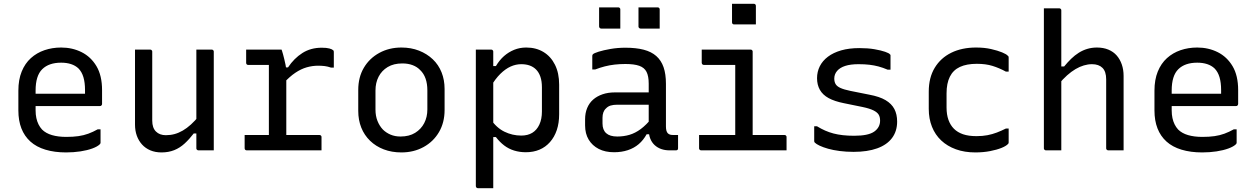

<svg xmlns="http://www.w3.org/2000/svg" viewBox="-20 -794 6640 1014"><path d="M303 -543Q362 -543 411 -518.5Q460 -494 489.5 -444.5Q519 -395 519 -318V-245Q519 -242 517.5 -239.5Q516 -237 514 -235.5Q512 -234 508 -234H249Q232 -234 215 -234Q198 -234 182 -234H152L139 -299H429Q429 -304 429 -309Q429 -314 429 -319Q429 -358 420.5 -386.5Q412 -415 394 -433Q378 -448 355 -455.5Q332 -463 303 -463Q238 -463 203 -428.5Q168 -394 168 -316V-211Q168 -189 172 -170.5Q176 -152 183.5 -137Q191 -122 202 -110Q222 -90 254.5 -80.5Q287 -71 330 -71Q366 -71 394 -75Q422 -79 446.5 -88Q471 -97 496 -111H511Q511 -93 511 -75Q511 -57 511 -40Q511 -38 510 -36Q509 -34 507 -32Q495 -20 468 -10Q441 0 405 5.5Q369 11 329 11Q268 11 220 -3.5Q172 -18 140.5 -46.5Q109 -75 93 -116Q77 -157 77 -211V-315Q77 -373 94.5 -416Q112 -459 143 -487Q174 -515 215 -529Q256 -543 303 -543Z M773 -532Q777 -532 779 -530.5Q781 -529 782.5 -527Q784 -525 784 -521Q784 -476 784 -429.5Q784 -383 784 -336.5Q784 -290 784 -245Q784 -200 784 -157Q784 -119 803.5 -99.5Q823 -80 856 -80Q880 -80 902 -86Q924 -92 945.5 -104.5Q967 -117 988.5 -136.5Q1010 -156 1032 -183V-89H1003Q980 -59 955 -36Q930 -13 900 -1Q870 11 833 11Q800 11 774 0Q748 -11 730 -31Q712 -51 702.5 -77.5Q693 -104 693 -136Q693 -181 693 -225.5Q693 -270 693 -315.5Q693 -361 693 -405Q693 -437 693 -468.5Q693 -500 693 -532Q713 -532 733 -532Q753 -532 773 -532ZM1098 -532Q1102 -532 1104 -530.5Q1106 -529 1107.5 -527Q1109 -525 1109 -521Q1109 -451 1109 -380.5Q1109 -310 1109 -239.5Q1109 -169 1109 -99Q1109 -78 1109 -59.5Q1109 -41 1109 -25.5Q1109 -10 1109 0Q1095 0 1081.5 0Q1068 0 1054.5 0Q1041 0 1028 0Q1025 0 1022.5 -1.5Q1020 -3 1018.5 -5Q1017 -7 1017 -11Q1017 -98 1017 -185Q1017 -272 1017 -359Q1017 -446 1017 -532Q1032 -532 1045 -532Q1058 -532 1071.5 -532Q1085 -532 1098 -532Z M1400 -49V-95Q1400 -111 1400 -127Q1400 -143 1400 -159.5Q1400 -176 1400 -191Q1400 -235 1400 -278Q1400 -321 1400 -364.5Q1400 -408 1400 -451H1385Q1362 -451 1337.5 -451Q1313 -451 1291 -451Q1286 -451 1283 -454Q1280 -457 1280 -462Q1280 -480 1280 -497Q1280 -514 1280 -532Q1292 -532 1306.5 -532Q1321 -532 1336 -532Q1351 -532 1367 -532Q1383 -532 1399.5 -532Q1416 -532 1433 -532Q1450 -532 1467 -532Q1467 -532 1469.5 -525Q1472 -518 1475 -506.5Q1478 -495 1481.5 -481Q1485 -467 1488 -452Q1491 -437 1492 -423Q1492 -386 1492 -339.5Q1492 -293 1492 -243Q1492 -193 1492 -142Q1492 -91 1492 -44ZM1471 -438H1501Q1533 -486 1577 -514Q1621 -542 1679 -542Q1705 -542 1719.5 -538Q1734 -534 1739 -529Q1742 -527 1742.5 -524Q1743 -521 1743 -517Q1743 -497 1743 -477Q1743 -457 1743 -437H1728Q1711 -443 1695 -445Q1679 -447 1660 -447Q1630 -447 1600 -438.5Q1570 -430 1539.5 -409.5Q1509 -389 1476 -353ZM1272 -81H1667Q1671 -81 1673 -79.5Q1675 -78 1676.5 -76Q1678 -74 1678 -70Q1678 -58 1678 -46.5Q1678 -35 1678 -23.5Q1678 -12 1678 0H1283Q1278 0 1275 -3Q1272 -6 1272 -11Q1272 -23 1272 -34.5Q1272 -46 1272 -57.5Q1272 -69 1272 -81Z M2100 -543Q2151 -543 2193 -526.5Q2235 -510 2265.5 -481Q2296 -452 2312 -412Q2328 -372 2328 -324V-213Q2328 -147 2298.5 -96.5Q2269 -46 2217 -17.5Q2165 11 2100 11Q2049 11 2007 -5Q1965 -21 1934.5 -50.5Q1904 -80 1888 -120Q1872 -160 1872 -208V-319Q1872 -386 1901.5 -436Q1931 -486 1983 -514.5Q2035 -543 2100 -543ZM2105 -459Q2059 -459 2027.5 -440Q1996 -421 1979.5 -389Q1963 -357 1963 -316V-215Q1963 -182 1973.5 -155.5Q1984 -129 2002 -110Q2019 -93 2042.5 -83Q2066 -73 2095 -73Q2141 -73 2172.5 -92.5Q2204 -112 2220.5 -144Q2237 -176 2237 -216V-317Q2237 -352 2227.5 -379Q2218 -406 2199 -424Q2183 -441 2159 -450Q2135 -459 2105 -459Z M2493 -532Q2508 -532 2521 -532Q2534 -532 2547 -532Q2560 -532 2574 -532Q2578 -532 2580 -530.5Q2582 -529 2583.5 -527Q2585 -525 2585 -521Q2585 -431 2585 -341Q2585 -251 2585 -160.5Q2585 -70 2585 20Q2585 110 2585 200Q2571 200 2558 200Q2545 200 2532 200Q2519 200 2504 200Q2501 200 2498.5 198.5Q2496 197 2494.5 194.5Q2493 192 2493 189Q2493 111 2493 33.5Q2493 -44 2493 -121.5Q2493 -199 2493 -276.5Q2493 -354 2493 -431Q2493 -457 2493 -482Q2493 -507 2493 -532ZM2759 -543Q2811 -543 2850 -519.5Q2889 -496 2911 -452Q2933 -408 2933 -347V-191Q2933 -144 2920.5 -107Q2908 -70 2884.5 -43.5Q2861 -17 2829 -3.5Q2797 10 2757 10Q2724 10 2695 1Q2666 -8 2642.5 -26Q2619 -44 2599 -70H2571V-165Q2602 -119 2644 -98.5Q2686 -78 2733 -78Q2767 -78 2791 -92.5Q2815 -107 2828.5 -136Q2842 -165 2842 -205V-333Q2842 -365 2834 -388.5Q2826 -412 2811 -427Q2797 -441 2777.5 -448Q2758 -455 2733 -455Q2704 -455 2676.5 -442.5Q2649 -430 2622.5 -404Q2596 -378 2572 -337V-445H2599Q2618 -477 2642 -498Q2666 -519 2695.5 -531Q2725 -543 2759 -543Z M3497 -351Q3497 -323 3497 -295Q3497 -267 3497 -238.5Q3497 -210 3497 -182Q3497 -154 3497 -126Q3497 -113 3499.5 -104Q3502 -95 3507 -90Q3512 -85 3519 -83Q3526 -81 3536 -81Q3538 -81 3540.5 -81Q3543 -81 3546 -81H3561Q3561 -63 3561 -46Q3561 -29 3561 -11Q3561 -5 3558 -2.5Q3555 0 3550 0Q3545 0 3534.5 0Q3524 0 3515 0Q3492 0 3472 -7Q3452 -14 3437 -28Q3422 -42 3414 -62.5Q3406 -83 3406 -111Q3406 -146 3406 -183.5Q3406 -221 3406 -256Q3406 -272 3406 -288Q3406 -304 3406 -320Q3406 -336 3406 -352Q3406 -392 3394.5 -414.5Q3383 -437 3356 -446.5Q3329 -456 3283 -456Q3254 -456 3227 -453Q3200 -450 3174.5 -443.5Q3149 -437 3123 -427H3108Q3108 -445 3108 -463Q3108 -481 3108 -499Q3108 -502 3109 -504Q3110 -506 3111 -507Q3116 -513 3141.5 -521Q3167 -529 3204.5 -535.5Q3242 -542 3283 -542Q3339 -542 3379.5 -531.5Q3420 -521 3446 -498Q3472 -475 3484.5 -439Q3497 -403 3497 -351ZM3162 -142Q3162 -108 3181.5 -90.5Q3201 -73 3240 -73Q3274 -73 3304.5 -82Q3335 -91 3364 -112.5Q3393 -134 3424 -172V-85H3395Q3378 -54 3353.5 -33Q3329 -12 3296 -1Q3263 10 3223 10Q3176 10 3142 -7.5Q3108 -25 3089 -56.5Q3070 -88 3070 -132V-164Q3070 -197 3081 -223.5Q3092 -250 3112.5 -268Q3133 -286 3162 -296Q3191 -306 3227 -306Q3262 -306 3294.5 -306Q3327 -306 3359 -306Q3391 -306 3424 -306Q3433 -306 3436.5 -295.5Q3440 -285 3441 -270Q3442 -255 3442 -241Q3405 -241 3373.5 -241Q3342 -241 3310 -241Q3278 -241 3240 -241Q3219 -241 3204.5 -236.5Q3190 -232 3180 -221Q3171 -213 3166.5 -200.5Q3162 -188 3162 -172ZM3144 -755Q3169 -755 3194.5 -755Q3220 -755 3245 -755Q3249 -755 3251 -753.5Q3253 -752 3254.5 -750Q3256 -748 3256 -744V-643Q3231 -643 3205.5 -643Q3180 -643 3155 -643Q3152 -643 3149.5 -644.5Q3147 -646 3145.5 -648.5Q3144 -651 3144 -654ZM3352 -755Q3377 -755 3402.5 -755Q3428 -755 3453 -755Q3457 -755 3459 -753.5Q3461 -752 3462.5 -750Q3464 -748 3464 -744V-643Q3439 -643 3413.5 -643Q3388 -643 3363 -643Q3360 -643 3357.5 -644.5Q3355 -646 3353.5 -648.5Q3352 -651 3352 -654Z M3863 -56V-96Q3863 -117 3863 -138.5Q3863 -160 3863 -181Q3863 -208 3863 -235Q3863 -262 3863 -289Q3863 -316 3863 -343Q3863 -370 3863 -397Q3863 -424 3863 -451H3848Q3823 -451 3798 -451Q3773 -451 3748 -451Q3723 -451 3697 -451Q3694 -451 3691.5 -452.5Q3689 -454 3687.5 -456.5Q3686 -459 3686 -462Q3686 -480 3686 -497Q3686 -514 3686 -532Q3729 -532 3772 -532Q3815 -532 3858 -532Q3901 -532 3944 -532Q3948 -532 3950 -530.5Q3952 -529 3953.5 -527Q3955 -525 3955 -521Q3955 -473 3955 -425.5Q3955 -378 3955 -331Q3955 -284 3955 -237.5Q3955 -191 3955 -145.5Q3955 -100 3955 -56ZM3672 -81H4123Q4127 -81 4129 -79.5Q4131 -78 4132.5 -76Q4134 -74 4134 -70Q4134 -58 4134 -46.5Q4134 -35 4134 -23.5Q4134 -12 4134 0H3683Q3680 0 3677.5 -1.5Q3675 -3 3673.5 -5Q3672 -7 3672 -11Q3672 -23 3672 -34.5Q3672 -46 3672 -57.5Q3672 -69 3672 -81ZM3846 -774Q3860 -774 3874.5 -774Q3889 -774 3903.5 -774Q3918 -774 3932.5 -774Q3947 -774 3961 -774Q3966 -774 3969 -771Q3972 -768 3972 -763V-665Q3958 -665 3943.5 -665Q3929 -665 3914.5 -665Q3900 -665 3885.5 -665Q3871 -665 3857 -665Q3852 -665 3849 -668Q3846 -671 3846 -676Z M4491 -77Q4566 -77 4597 -99Q4628 -121 4628 -157Q4628 -176 4620.5 -188.5Q4613 -201 4593 -211Q4573 -221 4535 -229L4437 -249Q4387 -259 4356 -276Q4325 -293 4310 -319.5Q4295 -346 4295 -381Q4295 -415 4309.5 -444Q4324 -473 4352.5 -494.5Q4381 -516 4422.5 -528Q4464 -540 4519 -540Q4564 -540 4598.5 -534Q4633 -528 4654.5 -520.5Q4676 -513 4680 -507Q4682 -506 4682.5 -504.5Q4683 -503 4683 -502Q4683 -501 4683 -499Q4683 -480 4683 -462Q4683 -444 4683 -426H4668Q4642 -437 4619.5 -443Q4597 -449 4572 -452Q4547 -455 4514 -455Q4472 -455 4444 -446Q4416 -437 4401 -419.5Q4386 -402 4386 -379Q4386 -362 4393 -350Q4400 -338 4418.5 -329.5Q4437 -321 4471 -314L4571 -294Q4625 -284 4657 -265Q4689 -246 4703.5 -218Q4718 -190 4718 -152Q4718 -101 4691 -65Q4664 -29 4612.5 -10.5Q4561 8 4488 8Q4449 8 4414.5 3.5Q4380 -1 4353.5 -8.5Q4327 -16 4309 -24.5Q4291 -33 4283 -41Q4282 -43 4281 -44.5Q4280 -46 4280 -48Q4280 -68 4280 -88Q4280 -108 4280 -127H4295Q4316 -114 4337.5 -104.5Q4359 -95 4382 -89Q4405 -83 4432 -80Q4459 -77 4491 -77Z M5135 -543Q5179 -543 5214 -535Q5249 -527 5272 -517.5Q5295 -508 5302 -500Q5306 -497 5306.5 -494.5Q5307 -492 5307 -489Q5307 -471 5307 -453Q5307 -435 5307 -416H5292Q5257 -435 5221.5 -446Q5186 -457 5139 -457Q5085 -457 5049.5 -440.5Q5014 -424 4996.5 -389Q4979 -354 4979 -301V-226Q4979 -189 4989 -161Q4999 -133 5018 -114Q5037 -95 5066 -85Q5095 -75 5137 -75Q5169 -75 5195 -80Q5221 -85 5244.5 -94Q5268 -103 5292 -115H5307Q5307 -97 5307 -78.5Q5307 -60 5307 -42Q5307 -40 5306.5 -38Q5306 -36 5304 -34Q5294 -23 5269.5 -13Q5245 -3 5209 4Q5173 11 5131 11Q5074 11 5028.5 -5.5Q4983 -22 4951 -52Q4919 -82 4902 -124.5Q4885 -167 4885 -219V-310Q4885 -384 4916.5 -436Q4948 -488 5004 -515.5Q5060 -543 5135 -543Z M5504 0Q5501 0 5498.5 -1.5Q5496 -3 5494.5 -5Q5493 -7 5493 -11Q5493 -91 5493 -170.5Q5493 -250 5493 -330.5Q5493 -411 5493 -491Q5493 -571 5493 -651Q5493 -683 5493 -708.5Q5493 -734 5493 -750Q5509 -750 5522.5 -750Q5536 -750 5548.5 -750Q5561 -750 5574 -750Q5578 -750 5580 -748.5Q5582 -747 5583.5 -745Q5585 -743 5585 -739Q5585 -647 5585 -554.5Q5585 -462 5585 -369.5Q5585 -277 5585 -184.5Q5585 -92 5585 0Q5571 0 5558 0Q5545 0 5532 0Q5519 0 5504 0ZM5570 -348V-443H5600Q5618 -465 5637 -483.5Q5656 -502 5677.5 -515.5Q5699 -529 5723 -536Q5747 -543 5773 -543Q5807 -543 5833.5 -532Q5860 -521 5877.5 -501Q5895 -481 5904.5 -453.5Q5914 -426 5914 -393Q5914 -345 5914 -297Q5914 -249 5914 -200.5Q5914 -152 5914 -103Q5914 -77 5914 -51.5Q5914 -26 5914 0Q5892 0 5873.5 0Q5855 0 5833 0Q5830 0 5827.5 -1.5Q5825 -3 5823.5 -5Q5822 -7 5822 -11Q5822 -72 5822 -132.5Q5822 -193 5822 -253.5Q5822 -314 5822 -375Q5822 -416 5802.5 -435.5Q5783 -455 5747 -455Q5726 -455 5704 -448.5Q5682 -442 5660 -429Q5638 -416 5615.5 -396Q5593 -376 5570 -348Z M6303 -543Q6362 -543 6411 -518.5Q6460 -494 6489.5 -444.5Q6519 -395 6519 -318V-245Q6519 -242 6517.5 -239.5Q6516 -237 6514 -235.5Q6512 -234 6508 -234H6249Q6232 -234 6215 -234Q6198 -234 6182 -234H6152L6139 -299H6429Q6429 -304 6429 -309Q6429 -314 6429 -319Q6429 -358 6420.5 -386.5Q6412 -415 6394 -433Q6378 -448 6355 -455.5Q6332 -463 6303 -463Q6238 -463 6203 -428.5Q6168 -394 6168 -316V-211Q6168 -189 6172 -170.5Q6176 -152 6183.5 -137Q6191 -122 6202 -110Q6222 -90 6254.5 -80.5Q6287 -71 6330 -71Q6366 -71 6394 -75Q6422 -79 6446.5 -88Q6471 -97 6496 -111H6511Q6511 -93 6511 -75Q6511 -57 6511 -40Q6511 -38 6510 -36Q6509 -34 6507 -32Q6495 -20 6468 -10Q6441 0 6405 5.5Q6369 11 6329 11Q6268 11 6220 -3.5Q6172 -18 6140.5 -46.5Q6109 -75 6093 -116Q6077 -157 6077 -211V-315Q6077 -373 6094.5 -416Q6112 -459 6143 -487Q6174 -515 6215 -529Q6256 -543 6303 -543Z"/></svg>

Font: Rec Mono Linear
Style: Regular
Weight: 400
Monospace: yes
Version: Version 1.085; ttfautohint (v1.8.4.7-5d5b)